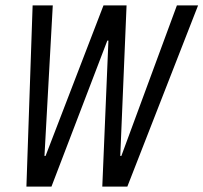

<svg xmlns="http://www.w3.org/2000/svg" viewBox="-20 -688 750 708"><path d="M77.4 0 100.3 -668H174.6L144 -113H148L361.6 -668H446.7L423.5 -113H427.5L632.3 -668H710.4L449.6 0H357.2L379.8 -538.4H375.8L169.8 0Z"/></svg>

Font: Atkinson Hyperlegible Mono ExtraLight
Style: Italic
Weight: 200
Italic angle: -12°
Monospace: yes
Designer: Elliott Scott, Megan Eiswerth, Linus Boman, Theodore Petrosky, Letters from Sweden
Foundry: Applied Design Works, Letters from Sweden
Version: Version 2.001